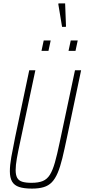

<svg xmlns="http://www.w3.org/2000/svg" viewBox="-20 -1101 497 1129"><path d="M168 8Q121 8 92.5 -1.5Q64 -11 51 -33.5Q38 -56 38 -94Q38 -129 46.5 -177.5Q55 -226 69 -294L152 -688H188L98 -264Q86 -209 79 -169Q72 -129 72 -101Q72 -72 81 -55.5Q90 -39 110.5 -32.5Q131 -26 165 -26Q206 -26 231.5 -36.5Q257 -47 273.5 -73.5Q290 -100 303 -146Q316 -192 331 -264L421 -688H457L374 -294Q359 -222 346.5 -170.5Q334 -119 319 -84Q304 -49 284.5 -29Q265 -9 236.5 -0.5Q208 8 168 8ZM383 -802 396 -863H437L424 -802ZM224 -802 237 -863H278L265 -802ZM345 -943 323 -1076 324 -1081H363L368 -948L367 -943Z"/></svg>

Font: Saira Condensed Thin
Style: Italic
Weight: 250
Width: 3
Italic angle: -12°
Designer: Hector Gatti with collaboration of the Omnibus-Type team
Foundry: Omnibus-Type
Version: Version 1.101